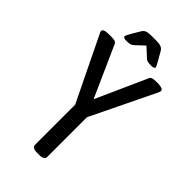

<svg xmlns="http://www.w3.org/2000/svg" viewBox="-260 -928 1004 1004"><g transform="rotate(45 242.0 -426.0)"><path d="M197 -20V-317L27 -667Q20 -679 20 -685Q20 -702 62 -702H80Q97 -702 106 -699Q115 -696 119 -687L245 -405L372 -688Q375 -696 385.5 -699Q396 -702 412 -702H426Q446 -701 455 -697Q464 -693 464 -685Q464 -678 458 -667L287 -314V-20Q287 2 249 2H235Q197 2 197 -20ZM127 -753Q127 -760 141 -784L169 -831Q177 -845 189.5 -849.5Q202 -854 229 -854H255Q282 -854 295 -849Q308 -844 315 -831L341 -786Q357 -758 357 -753Q357 -742 335 -742Q317 -742 308 -744Q299 -746 292 -753L242 -799L195 -755Q187 -747 177.5 -744.5Q168 -742 149 -742Q127 -742 127 -753Z"/></g></svg>

Font: Asap Condensed
Style: Regular
Weight: 400
Designer: Pablo Cosgaya
Foundry: Omnibus-Type
Version: Version 1.010; ttfautohint (v1.8)